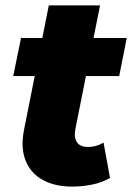

<svg xmlns="http://www.w3.org/2000/svg" viewBox="-20 -683 490 712"><path d="M247 9Q184 9 139 -15.5Q94 -40 75 -87.5Q56 -135 69 -201L161 -663H351L259 -202Q254 -171 266 -154.5Q278 -138 307 -138Q322 -138 336 -142Q350 -146 364 -154L388 -23Q358 -6 321.5 1.5Q285 9 247 9ZM29 -401 58 -542H450L422 -401Z"/></svg>

Font: Montserrat Thin ExtraBold
Style: Italic
Weight: 800
Italic angle: -11.3°
Version: Version 9.000